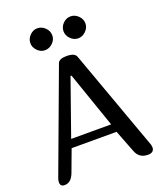

<svg xmlns="http://www.w3.org/2000/svg" viewBox="-165 -1024 946 1128"><g transform="rotate(-20 308.5 -460.5)"><path d="M137 -852Q137 -879 157.5 -900Q178 -921 204 -921Q232 -921 253 -900.5Q274 -880 274 -852Q274 -825 253 -804.5Q232 -784 204 -784Q178 -784 157.5 -805Q137 -826 137 -852ZM344 -851Q344 -879 364.5 -899.5Q385 -920 412 -920Q439 -920 460 -899.5Q481 -879 481 -851Q481 -825 460 -804Q439 -783 412 -783Q385 -783 364.5 -804Q344 -825 344 -851ZM103 -53Q83 0 42 0Q15 0 15 -27Q15 -39 20 -52L255 -685Q264 -709 310 -709Q362 -709 371 -682L600 -48Q602 -38 602 -33Q602 0 563 0Q507 0 488 -53L435 -190H154ZM299 -591H293L170 -242H420Z"/></g></svg>

Font: Marmelad
Style: Regular
Weight: 400
Designer: Manvel Shmavonyan
Foundry: Cyreal
Version: Version 1.001;PS 001.001;hotconv 1.0.88;makeotf.lib2.5.64775